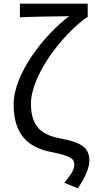

<svg xmlns="http://www.w3.org/2000/svg" viewBox="-20 -816 513 1042"><path d="M402 206C446 144 465 89 465 56C465 -18 416 -44 311 -64C211 -82 148 -124 148 -253C148 -405 313 -624 451 -722H456V-796H88V-722C160 -726 292 -727 355 -728C218 -624 54 -416 54 -249C54 -70 149 -13 258 9C361 30 383 44 383 77C383 107 368 127 329 176Z"/></svg>

Font: DAIFUKU Sans JP
Style: Regular
Weight: 400
Designer: Original font ‘Source Han Sans JP’ : Ryoko NISHIZUKA  (kana, bopomofo & ideographs); Paul D. Hunt (Latin, Greek & Cyrill
Foundry: Daifuku
Version: Version 1.001